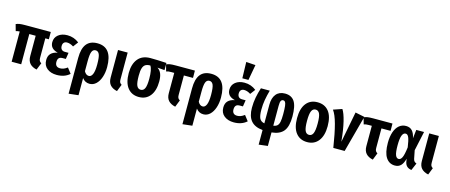

<svg xmlns="http://www.w3.org/2000/svg" viewBox="-59 -1611 6139 2618"><g transform="rotate(15 3010.5 -302.5)"><path d="M439 -427V-152Q439 -124 447 -109.5Q455 -95 474 -84L434 15Q369 1 336 -36.5Q303 -74 303 -140V-427H213V0H78V-427Q60 -426 49 -424Q38 -422 24 -417L-2 -510Q22 -521 49 -525.5Q76 -530 130 -530H489V-427Z M886 -489 833 -418Q786 -449 741 -449Q713 -449 697 -432.5Q681 -416 681 -384Q681 -353 697.5 -335.5Q714 -318 745 -318H796L782 -228H739Q701 -228 684.5 -210Q668 -192 668 -155Q668 -121 685.5 -102.5Q703 -84 738 -84Q764 -84 787.5 -93Q811 -102 840 -123L898 -48Q827 15 717 15Q633 15 580 -27Q527 -69 527 -145Q527 -203 559 -236.5Q591 -270 654 -282Q544 -307 544 -401Q544 -467 593.5 -506.5Q643 -546 721 -546Q814 -546 886 -489Z M1355 -266Q1355 -187 1333 -122.5Q1311 -58 1271.5 -21Q1232 16 1180 16Q1116 16 1077 -37V205L941 220V-285Q941 -417 991.5 -481.5Q1042 -546 1145 -546Q1355 -546 1355 -266ZM1215 -265Q1215 -370 1198 -408.5Q1181 -447 1145 -447Q1108 -447 1092.5 -408.5Q1077 -370 1077 -276V-134Q1103 -85 1144 -85Q1177 -85 1196 -128.5Q1215 -172 1215 -265Z M1574 -152Q1574 -124 1581.5 -109.5Q1589 -95 1608 -84L1569 15Q1504 1 1471 -36.5Q1438 -74 1438 -140V-530H1574Z M2121 -429 2020 -437Q2058 -412 2075 -369Q2092 -326 2092 -261Q2092 -131 2034.5 -57.5Q1977 16 1876 16Q1775 16 1717.5 -56Q1660 -128 1660 -265Q1660 -392 1719.5 -465Q1779 -538 1894 -538Q1985 -538 2121 -530ZM1951 -261Q1951 -392 1918 -440Q1874 -440 1849 -424Q1824 -408 1812.5 -370.5Q1801 -333 1801 -265Q1801 -166 1819 -126Q1837 -86 1876 -86Q1915 -86 1933 -126.5Q1951 -167 1951 -261Z M2430 -84 2391 15Q2326 1 2292.5 -36.5Q2259 -74 2259 -140V-427H2218Q2191 -427 2178 -425Q2165 -423 2147 -417L2121 -510Q2144 -521 2171.5 -525.5Q2199 -530 2252 -530H2523L2524 -427H2395V-152Q2395 -124 2403 -109.5Q2411 -95 2430 -84Z M2962 -266Q2962 -187 2940 -122.5Q2918 -58 2878.5 -21Q2839 16 2787 16Q2723 16 2684 -37V205L2548 220V-285Q2548 -417 2598.5 -481.5Q2649 -546 2752 -546Q2962 -546 2962 -266ZM2822 -265Q2822 -370 2805 -408.5Q2788 -447 2752 -447Q2715 -447 2699.5 -408.5Q2684 -370 2684 -276V-134Q2710 -85 2751 -85Q2784 -85 2803 -128.5Q2822 -172 2822 -265Z M3386 -489 3333 -418Q3286 -449 3241 -449Q3213 -449 3197 -432.5Q3181 -416 3181 -384Q3181 -353 3197.5 -335.5Q3214 -318 3245 -318H3296L3282 -228H3239Q3201 -228 3184.5 -210Q3168 -192 3168 -155Q3168 -121 3185.5 -102.5Q3203 -84 3238 -84Q3264 -84 3287.5 -93Q3311 -102 3340 -123L3398 -48Q3327 15 3217 15Q3133 15 3080 -27Q3027 -69 3027 -145Q3027 -203 3059 -236.5Q3091 -270 3154 -282Q3044 -307 3044 -401Q3044 -467 3093.5 -506.5Q3143 -546 3221 -546Q3314 -546 3386 -489ZM3169 -825 3301 -816 3261 -596H3175Z M3750 14V205L3624 220V14Q3512 4 3458.5 -59.5Q3405 -123 3405 -242Q3405 -319 3418.5 -389Q3432 -459 3455 -530H3580Q3559 -455 3547.5 -389Q3536 -323 3536 -250Q3536 -164 3555.5 -126.5Q3575 -89 3624 -80V-345Q3624 -439 3667.5 -492.5Q3711 -546 3793 -546Q3883 -546 3926.5 -482Q3970 -418 3970 -269Q3970 -127 3917.5 -62Q3865 3 3750 14ZM3840 -267Q3840 -344 3835 -383.5Q3830 -423 3819.5 -437Q3809 -451 3792 -451Q3771 -451 3760.5 -432Q3750 -413 3750 -361V-81Q3786 -86 3805 -103.5Q3824 -121 3832 -159Q3840 -197 3840 -267Z M4468 -265Q4468 -132 4410.5 -58Q4353 16 4252 16Q4151 16 4093.5 -56Q4036 -128 4036 -265Q4036 -401 4093 -473.5Q4150 -546 4252 -546Q4354 -546 4411 -475Q4468 -404 4468 -265ZM4177 -265Q4177 -167 4195 -126.5Q4213 -86 4252 -86Q4291 -86 4309 -127Q4327 -168 4327 -265Q4327 -363 4309 -403Q4291 -443 4252 -443Q4213 -443 4195 -402.5Q4177 -362 4177 -265Z M4703 -110 4787 -545 4918 -518 4779 0H4619Q4588 -199 4554.5 -323Q4521 -447 4479 -503L4601 -545Q4633 -497 4660 -387.5Q4687 -278 4703 -110Z M5219 -84 5180 15Q5115 1 5081.5 -36.5Q5048 -74 5048 -140V-427H5007Q4980 -427 4967 -425Q4954 -423 4936 -417L4910 -510Q4933 -521 4960.5 -525.5Q4988 -530 5041 -530H5312L5313 -427H5184V-152Q5184 -124 5192 -109.5Q5200 -95 5219 -84Z M5634 -408 5648 -530H5758L5699 -257L5722 -141Q5727 -118 5738.5 -106Q5750 -94 5769 -88L5725 15Q5642 4 5629 -78L5623 -117Q5606 -51 5574.5 -18Q5543 15 5490 15Q5410 15 5364.5 -53Q5319 -121 5319 -261Q5319 -348 5341 -412.5Q5363 -477 5404 -511.5Q5445 -546 5501 -546Q5556 -546 5588 -511.5Q5620 -477 5634 -408ZM5456 -261Q5456 -164 5471.5 -124.5Q5487 -85 5518 -85Q5546 -85 5565 -124.5Q5584 -164 5597 -270Q5583 -369 5566.5 -406.5Q5550 -444 5523 -444Q5490 -444 5473 -401Q5456 -358 5456 -261Z M5967 -152Q5967 -124 5974.5 -109.5Q5982 -95 6001 -84L5962 15Q5897 1 5864 -36.5Q5831 -74 5831 -140V-530H5967Z"/></g></svg>

Font: Fira Sans Extra Condensed SemiBold
Style: Regular
Weight: 600
Width: 1
Designer: Carrois Corporate & Edenspiekermann AG
Foundry: Carrois Corporate GbR & Edenspiekermann AG
Version: Version 4.203